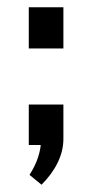

<svg xmlns="http://www.w3.org/2000/svg" viewBox="-20 -400 258 527"><path d="M59 -2H99L92 -8Q92 8 84.5 31.5Q77 55 61 80L94 107Q123 78 138.5 46Q154 14 154 -19V-113H59ZM154 -267H59V-380H154Z"/></svg>

Font: Gemunu Libre ExtraLight SemiBold
Style: Regular
Weight: 600
Version: Version 1.100